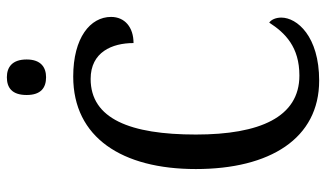

<svg xmlns="http://www.w3.org/2000/svg" viewBox="-220 -742 972 573"><g transform="rotate(-90 266.5 -456.0)"><path d="M322 -805C351 -805 375 -820 375 -863C375 -907 351 -922 322 -922C291 -922 269 -907 269 -863C269 -820 291 -805 322 -805ZM312 10C444 10 500 -56 500 -103C500 -119 494 -133 485 -139C454 -91 412 -49 327 -49C203 -49 151 -167 151 -358C151 -554 198 -672 317 -672C397 -672 424 -608 424 -544C471 -544 502 -570 502 -611C502 -673 440 -724 324 -724C142 -724 48 -578 48 -358C48 -137 139 10 312 10Z"/></g></svg>

Font: Noto Serif Tamil Condensed
Style: Italic
Weight: 400
Width: 3
Italic angle: -12°
Designer: Indian Type Foundry, Tom Grace, and the Monotype Design Team
Foundry: Monotype Imaging Inc.
Version: Version 2.003